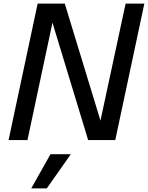

<svg xmlns="http://www.w3.org/2000/svg" viewBox="-20 -785 829 1076"><path d="M191 -765H343L543 -109L684 -765H789L626 0H474L274 -658L134 0H28ZM263 79H377L242 271H155Z"/></svg>

Font: Application Medium
Style: Italic
Weight: 500
Italic angle: -12°
Designer: Wei Huang
Foundry: Wei Huang
Version: Version 0.012